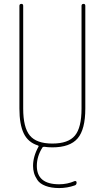

<svg xmlns="http://www.w3.org/2000/svg" viewBox="-20 -750 540 990"><path d="M175.8 0Q125 -15.6 102.5 -62Q80.1 -108.4 80.1 -190.4V-719.7Q80.1 -729.5 89.8 -730Q99.6 -730.5 99.6 -719.7V-190.4Q99.6 -92.8 133.8 -51.3Q168 -9.8 250 -9.8Q332 -9.8 366.2 -50.8Q400.4 -91.8 400.4 -190.4V-719.7Q400.4 -729.5 410.2 -730Q419.9 -730.5 419.9 -719.7V-190.4Q419.9 -83 380.4 -36.6Q340.8 9.8 250 9.8Q227.5 9.8 208 6.8Q201.2 6.8 199.2 9.8Q169.9 55.7 169.9 105.5Q169.9 200.2 285.2 200.2Q327.1 200.2 365.2 183.6Q369.1 182.6 372.1 184.6Q375 186.5 375 191.4Q375 203.1 365.2 206.1Q326.2 219.7 285.2 219.7Q244.1 219.7 214.8 208.5Q185.5 197.3 172.9 178.2Q160.2 159.2 155.3 141.6Q150.4 124 150.4 105.5Q150.4 56.6 178.7 5.9Q180.7 2 175.8 0Z"/></svg>

Font: Rounded-X Mgen+ 1m thin
Style: Regular
Weight: 100
Designer: [Source Han Sans]
Ryoko NISHIZUKA  (kana & ideographs); Paul D. Hunt (Latin, Greek & Cyrillic); Wenlong ZHANG  (bopomofo
Version: Version 1.059.20150602